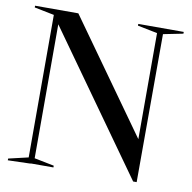

<svg xmlns="http://www.w3.org/2000/svg" viewBox="-79 -779 859 861"><g transform="rotate(10 350.5 -348.0)"><path d="M119 0H219V-8L129 -26V-636L582 0H598L599 -674L689 -692V-700H482V-692L572 -674V-191L209 -700H12V-692L102 -674V-25L12 -4V4L112 1Z"/></g></svg>

Font: Mazius Display
Style: Regular
Weight: 400
Designer: Alberto Casagrande & Collletttivo
Foundry: Collletttivo
Version: Version 2.000;Glyphs 3.2 (3217)